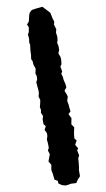

<svg xmlns="http://www.w3.org/2000/svg" viewBox="-55 -733 476 864"><g transform="rotate(5 182.5 -301.0)"><path d="M299 85 276 95H259L242 89L239 78L223 73L214 50L205 31L203 8L189 -6L191 -28L192 -39L182 -55L185 -67L180 -85L173 -104L174 -119L171 -132L159 -146L163 -163L152 -171L146 -194L147 -207L136 -221L135 -234L129 -246V-260L128 -278L119 -293V-309L117 -318L109 -340L103 -357L106 -368L103 -384L96 -394L95 -417L84 -433L78 -450L71 -458L69 -476L65 -493L63 -506L61 -522L56 -531L54 -548L47 -567L50 -578L48 -600L39 -611L46 -626L45 -657L47 -666L54 -678L72 -686L101 -697L117 -687L125 -682L139 -673L152 -647L160 -635V-621L172 -602V-587L180 -567L182 -552L181 -542L189 -526L193 -510L191 -494L202 -479L206 -466L209 -447L205 -436L215 -415L212 -404L220 -391L225 -377L235 -359L240 -345L233 -329L245 -313L250 -304L249 -285L258 -266L260 -259L268 -239L260 -226L275 -209L276 -192L277 -181L291 -169L292 -147L293 -136L296 -119L307 -111L302 -91L317 -76L313 -67L324 -45L321 -32L324 -17L328 8L329 22L336 48L328 63L322 80Z"/></g></svg>

Font: Winky Rough Medium
Style: Regular
Weight: 500
Designer: Simon Atzbach
Foundry: typofactur
Version: Version 1.206; ttfautohint (v1.8.4.7-5d5b)